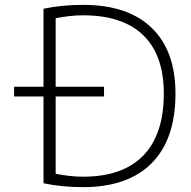

<svg xmlns="http://www.w3.org/2000/svg" viewBox="-20 -760 785 790"><path d="M38 -363V-403H159V-724Q235 -740 322 -740Q506 -740 604 -645.5Q702 -551 702 -375Q702 -187 604 -88.5Q506 10 322 10Q233 10 159 -6V-363ZM209 -403H408V-363H209V-45Q269 -33 322 -33Q485 -33 569.5 -120Q654 -207 654 -375Q654 -533 569.5 -615Q485 -697 322 -697Q269 -697 209 -685Z"/></svg>

Font: M PLUS 1p Light
Style: Regular
Weight: 300
Version: Version 1.061